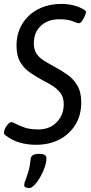

<svg xmlns="http://www.w3.org/2000/svg" viewBox="-21 -731 461 976"><path d="M162 5Q70 5 10 -41Q6 -43 2.5 -47.5Q-1 -52 -1 -56Q-1 -66 5 -78.5Q11 -91 20 -100.5Q29 -110 36 -110Q44 -110 60.5 -101Q77 -92 104.5 -82.5Q132 -73 173 -73Q232 -73 267.5 -110Q303 -147 303 -201Q303 -235 287.5 -256.5Q272 -278 247 -294Q222 -310 194 -324Q163 -341 132.5 -361.5Q102 -382 82.5 -414.5Q63 -447 63 -499Q63 -562 92.5 -610Q122 -658 173.5 -684.5Q225 -711 291 -711Q358 -711 406 -682Q416 -676 416 -669Q416 -663 410 -649.5Q404 -636 396 -624.5Q388 -613 381 -613Q370 -613 348 -623Q326 -633 278 -633Q223 -633 187 -600Q151 -567 151 -511Q151 -479 164.5 -458.5Q178 -438 202 -423Q226 -408 259 -390Q291 -373 321.5 -351.5Q352 -330 372 -296.5Q392 -263 392 -210Q392 -146 362.5 -97.5Q333 -49 281.5 -22Q230 5 162 5ZM127 225Q120 225 111 222Q102 219 102 211Q102 200 108.5 184Q115 168 123 142Q131 116 135 76Q138 51 178 51Q215 51 215 73Q215 94 206 120Q197 146 183 170Q169 194 154 209.5Q139 225 127 225Z"/></svg>

Font: Asap Condensed Condensed Regular
Style: Italic
Weight: 400
Width: 3
Italic angle: -6°
Designer: Pablo Cosgaya
Foundry: Omnibus-Type
Version: Version 3.001; ttfautohint (v1.8.4.7-5d5b)